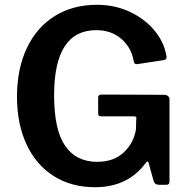

<svg xmlns="http://www.w3.org/2000/svg" viewBox="-20 -772 787 802"><path d="M51 -368Q51 -485 92.5 -572Q134 -659 209.5 -705.5Q285 -752 385 -752Q460 -752 522.5 -722.5Q585 -693 624.5 -645.5Q664 -598 674 -544L676 -533Q676 -523 664 -521L553 -504Q545 -504 542.5 -507Q540 -510 538 -518Q529 -573 487 -609.5Q445 -646 382 -646Q206 -646 206 -374Q206 -230 252 -163Q298 -96 386 -96Q456 -96 498 -136.5Q540 -177 548 -233L549 -273Q550 -275 550 -278Q550 -286 540 -286H404Q396 -286 393 -289Q390 -292 390 -301V-365Q390 -377 404 -377L664 -376Q676 -376 682 -370.5Q688 -365 688 -356V-14Q688 0 675 0H646Q637 0 631.5 -3Q626 -6 622 -15L600 -94Q598 -98 595.5 -97.5Q593 -97 590 -93Q515 10 377 10Q278 10 204.5 -36.5Q131 -83 91 -168.5Q51 -254 51 -368Z"/></svg>

Font: n
Style: Regular
Weight: 600
Designer: Pablo Impallari, Rodrigo Fuenzalida
Foundry: Impallari Type
Version: Version 1.002; ttfautohint (v1.5)